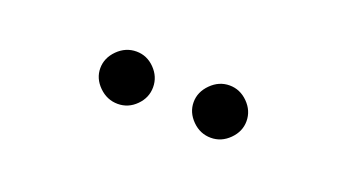

<svg xmlns="http://www.w3.org/2000/svg" viewBox="-25 -705 650 352"><g transform="rotate(20 300.0 -529.0)"><path d="M202.1 -478Q181.2 -478 165.5 -493.4Q149.9 -508.8 149.9 -528.8Q149.9 -548.8 165.5 -564.5Q181.2 -580.1 202.1 -580.1Q222.7 -580.1 237.8 -564.7Q252.9 -549.3 252.9 -528.8Q252.9 -508.3 237.8 -493.2Q222.7 -478 202.1 -478ZM383.8 -478Q362.8 -478 347.4 -493.4Q332 -508.8 332 -528.8Q332 -548.8 347.7 -564.5Q363.3 -580.1 383.8 -580.1Q404.3 -580.1 419.7 -564.7Q435.1 -549.3 435.1 -528.8Q435.1 -508.8 419.7 -493.4Q404.3 -478 383.8 -478Z"/></g></svg>

Font: Compagnon Roman
Style: Regular
Weight: 400
Designer: Juliette Duhe, Lea Pradine
Foundry: Velvetyne Type Foundry
Version: Version 1.000;PS 001.000;hotconv 1.0.88;makeotf.lib2.5.64775